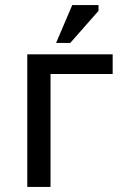

<svg xmlns="http://www.w3.org/2000/svg" viewBox="-20 -740 466 760"><path d="M426 -447H180V0H88V-525H426ZM266 -720H370V-697L258 -570H202Z"/></svg>

Font: PT Sans Caption
Style: Regular
Weight: 400
Designer: A.Korolkova, O.Umpeleva, V.Yefimov
Foundry: ParaType Ltd
Version: Version 2.004W OFL